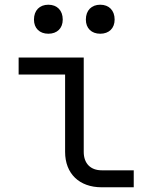

<svg xmlns="http://www.w3.org/2000/svg" viewBox="-20 -794 640 814"><path d="M405 -651C442 -651 466 -674 466 -711C466 -750 442 -774 405 -774C368 -774 344 -750 344 -711C344 -674 368 -651 405 -651ZM185 -651C222 -651 246 -674 246 -711C246 -750 222 -774 185 -774C148 -774 124 -750 124 -711C124 -674 148 -651 185 -651ZM411 0H547V-72H411C364 -72 335 -101 335 -150V-550H59V-478H256V-150C256 -58 316 0 411 0Z"/></svg>

Font: JetBrains Mono Light
Style: Regular
Weight: 336
Monospace: yes
Designer: Philipp Nurullin, Konstantin Bulenkov
Foundry: JetBrains
Version: Version 2.305